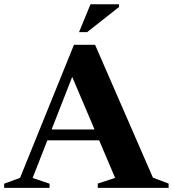

<svg xmlns="http://www.w3.org/2000/svg" viewBox="-32 -904 832 924"><path d="M168 -228.5V-281H511.5V-228.5ZM704 -49 779.5 -20.5V0H438.5V-20.5L522 -48L304 -561L328 -566L125 -47.5L206.5 -20V0H-12V-20L64.5 -48L324 -688.5H425.5ZM348.5 -749.5 403.5 -883.5H541V-870.5L387.5 -749.5Z"/></svg>

Font: Newsreader 36pt
Style: Bold
Weight: 700
Designer: Hugues Gentile
Foundry: Production Type
Version: Version 1.003